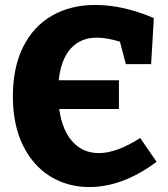

<svg xmlns="http://www.w3.org/2000/svg" viewBox="-20 -741 677 775"><path d="M612 -88Q476 14 340 14Q253 14 183 -29Q113 -72 72.5 -154.5Q32 -237 32 -352Q32 -470 74 -553Q116 -636 191 -678.5Q266 -721 365 -721Q477 -721 601 -668L590 -482H488L464 -573Q410 -589 371 -589Q305 -589 265.5 -545Q226 -501 217 -417H460V-301H219Q231 -215 273 -169Q315 -123 379 -123Q451 -123 546 -184Z"/></svg>

Font: Bitter Pro ExtraBold
Style: Regular
Weight: 800
Designer: Sol Matas, and Bitter project Authors
Foundry: Sol Matas
Version: Version 1.010